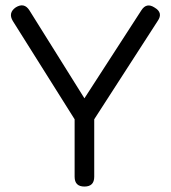

<svg xmlns="http://www.w3.org/2000/svg" viewBox="-20 -685 627 705"><path d="M499 -647Q518 -677 548 -657Q580 -638 559 -608L326 -247V-36Q326 0 290 0Q254 0 254 -36V-247L27 -608Q9 -638 38 -658Q69 -677 88 -647L290 -324Z"/></svg>

Font: Jura SemiBold
Style: Regular
Weight: 600
Designer: Daniel Johnson, Alexei Vanyashin
Foundry: Daniel Johnson
Version: Version 5.103